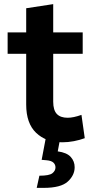

<svg xmlns="http://www.w3.org/2000/svg" viewBox="-20 -679 460 931"><path d="M17 -418V-522H107V-639L238 -659V-522H381V-418H238V-186Q238 -145 255.5 -126.5Q273 -108 308 -108Q336 -108 375 -122L391 -9Q367 0 338.5 5.5Q310 11 282 11Q203 11 155 -35Q107 -81 107 -172V-418ZM158 232 171 173Q219 173 234 161Q249 149 249 133Q249 119 239 109.5Q229 100 205 98L182 96L203 -15L272 -9L260 55Q304 61 323 82Q342 103 342 132Q342 171 308.5 201.5Q275 232 192 232Z"/></svg>

Font: Radio Canada SemiBold
Style: Regular
Weight: 600
Designer: Charles Daoud, Etienne Aubert Bonn, Alexandre Saumier Demers, Jacques Le Bailly
Foundry: Radio-Canada
Version: Version 2.104; ttfautohint (v1.8.4.7-5d5b);gftools[0.9.28.de